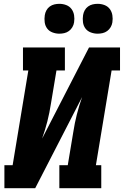

<svg xmlns="http://www.w3.org/2000/svg" viewBox="-20 -983 647 1003"><path d="M3 0V-120H46L128 -615H100V-735H319V-615H275L246 -441Q239 -395 227.5 -349.5Q216 -304 200 -259L445 -735H607V-615H563L481 -120H509V0H290V-120H334L363 -294Q370 -340 381.5 -385.5Q393 -431 409 -476L164 0ZM490 -807Q472 -807 454.5 -813.5Q437 -820 426.5 -834Q416 -848 413.5 -866.5Q411 -885 414 -904Q416 -917 422.5 -929Q429 -941 440 -949Q451 -957 464 -960Q477 -963 490 -963Q509 -963 526 -956.5Q543 -950 553.5 -936Q564 -922 567 -903.5Q570 -885 567 -866Q565 -853 558 -841Q551 -829 540 -821Q529 -813 516 -810Q503 -807 490 -807ZM290 -807Q272 -807 254.5 -813.5Q237 -820 226.5 -834Q216 -848 213.5 -866.5Q211 -885 214 -904Q216 -917 222.5 -929Q229 -941 240 -949Q251 -957 264 -960Q277 -963 290 -963Q309 -963 326 -956.5Q343 -950 353.5 -936Q364 -922 367 -903.5Q370 -885 367 -866Q365 -853 358 -841Q351 -829 340 -821Q329 -813 316 -810Q303 -807 290 -807Z"/></svg>

Font: Iosevka Curly Slab HvEx
Style: Italic
Weight: 900
Width: 7
Italic angle: -9°
Monospace: yes
Designer: Belleve Invis
Foundry: Belleve Invis
Version: Version 11.1.0; ttfautohint (v1.8.3)